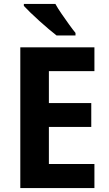

<svg xmlns="http://www.w3.org/2000/svg" viewBox="-20 -954 554 974"><path d="M459 0H83V-714H459V-593H228V-431H443V-310H228V-122H459ZM261 -934Q273 -912 292 -884.5Q311 -857 330 -830.5Q349 -804 363 -787V-774H267Q250 -787 227 -806.5Q204 -826 179.5 -848Q155 -870 134.5 -890Q114 -910 101 -924V-934Z"/></svg>

Font: Noto Sans Gujarati SemiCondensed
Style: Bold
Weight: 700
Width: 4
Designer: Jelle Bosma - Monotype Design Team, Universal Thirst
Foundry: Monotype Imaging Inc.
Version: Version 2.106; ttfautohint (v1.8.4.7-5d5b)